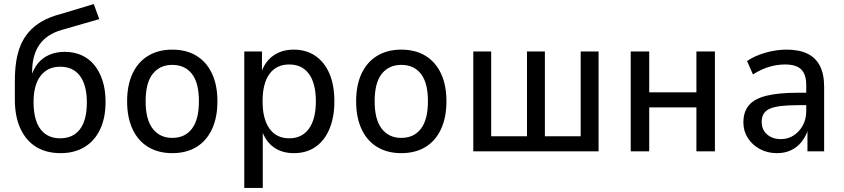

<svg xmlns="http://www.w3.org/2000/svg" viewBox="-20 -744 4149 944"><path d="M278 9Q208 9 158 -21.5Q108 -52 80.5 -111.5Q53 -171 53 -255V-347Q53 -397 59.5 -440.5Q66 -484 81 -520.5Q96 -557 121.5 -586.5Q147 -616 185.5 -638.5Q224 -661 278 -675L441 -724L468 -650L284 -597Q210 -576 174 -524.5Q138 -473 138 -391V-366H133Q144 -405 166.5 -432.5Q189 -460 222.5 -474.5Q256 -489 298 -489Q344 -489 381 -472.5Q418 -456 444 -424Q470 -392 484.5 -346.5Q499 -301 499 -243Q499 -164 472 -107.5Q445 -51 395.5 -21Q346 9 278 9ZM276 -64Q339 -64 373 -108.5Q407 -153 407 -240Q407 -326 373 -371Q339 -416 276 -416Q214 -416 179.5 -371Q145 -326 145 -243Q145 -154 179 -109Q213 -64 276 -64Z M827 9Q759 9 709 -21Q659 -51 632 -108.5Q605 -166 605 -246Q605 -326 632 -383Q659 -440 709 -470Q759 -500 827 -500Q896 -500 945.5 -470Q995 -440 1022 -383Q1049 -326 1049 -246Q1049 -166 1022 -108.5Q995 -51 945.5 -21Q896 9 827 9ZM827 -66Q889 -66 923.5 -111Q958 -156 958 -246Q958 -337 923.5 -381Q889 -425 827 -425Q766 -425 731 -381Q696 -337 696 -246Q696 -156 731 -111Q766 -66 827 -66Z M1181 180V-491H1268V-383H1263Q1281 -440 1323 -470Q1365 -500 1424 -500Q1486 -500 1531 -469Q1576 -438 1600 -381.5Q1624 -325 1624 -246Q1624 -168 1600 -110.5Q1576 -53 1531.5 -22Q1487 9 1425 9Q1365 9 1324.5 -21Q1284 -51 1267 -105H1272V180ZM1402 -64Q1465 -64 1499 -111.5Q1533 -159 1533 -246Q1533 -334 1499 -380.5Q1465 -427 1402 -427Q1339 -427 1305 -380.5Q1271 -334 1271 -246Q1271 -159 1305 -111.5Q1339 -64 1402 -64Z M1953 9Q1885 9 1835 -21Q1785 -51 1758 -108.5Q1731 -166 1731 -246Q1731 -326 1758 -383Q1785 -440 1835 -470Q1885 -500 1953 -500Q2022 -500 2071.5 -470Q2121 -440 2148 -383Q2175 -326 2175 -246Q2175 -166 2148 -108.5Q2121 -51 2071.5 -21Q2022 9 1953 9ZM1953 -66Q2015 -66 2049.5 -111Q2084 -156 2084 -246Q2084 -337 2049.5 -381Q2015 -425 1953 -425Q1892 -425 1857 -381Q1822 -337 1822 -246Q1822 -156 1857 -111Q1892 -66 1953 -66Z M2307 0V-491H2395V-74H2571V-491H2659V-74H2835V-491H2923V0Z M3081 0V-491H3172V-290H3404V-491H3495V0H3404V-216H3172V0Z M3800 9Q3753 9 3715.5 -11.5Q3678 -32 3656.5 -66Q3635 -100 3635 -142Q3635 -195 3662.5 -227Q3690 -259 3749 -273.5Q3808 -288 3902 -288H3957V-227H3908Q3857 -227 3822 -223Q3787 -219 3766 -210Q3745 -201 3735 -185Q3725 -169 3725 -145Q3725 -106 3751.5 -83Q3778 -60 3820 -60Q3854 -60 3882 -78Q3910 -96 3927 -127Q3944 -158 3944 -197V-325Q3944 -379 3919 -403Q3894 -427 3840 -427Q3801 -427 3762 -415.5Q3723 -404 3682 -378L3653 -444Q3680 -462 3712.5 -474.5Q3745 -487 3780 -493.5Q3815 -500 3848 -500Q3908 -500 3949 -480.5Q3990 -461 4011 -420.5Q4032 -380 4032 -317V0H3950V-107H3953Q3942 -73 3921 -46.5Q3900 -20 3869.5 -5.5Q3839 9 3800 9Z"/></svg>

Font: Nunito Sans 10pt SemiCondensed Medium
Style: Regular
Weight: 500
Width: 4
Designer: Vernon Adams
Foundry: Vernon Adams
Version: Version 3.101;gftools[0.9.27]